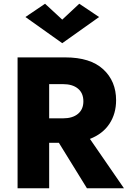

<svg xmlns="http://www.w3.org/2000/svg" viewBox="-20 -1007 687 1027"><path d="M313 -902 404 -987 510 -916 313 -776 116 -916 221 -987ZM74 -700H329Q463 -700 532 -636.5Q601 -573 601 -471Q601 -399 565.5 -345Q530 -291 461 -264L643 0H445L295 -243H243V0H74ZM317 -557H243V-374H317Q368 -374 397 -398Q426 -422 426 -465Q426 -509 397 -533Q368 -557 317 -557Z"/></svg>

Font: Jost*
Style: Bold
Weight: 700
Version: Version 3.7